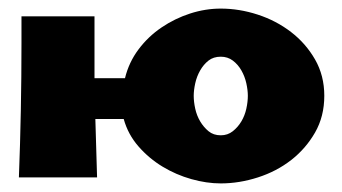

<svg xmlns="http://www.w3.org/2000/svg" viewBox="-20 -413 797 447"><path d="M200 -231H271Q280 -268 302.5 -298Q325 -328 356 -349Q387 -370 422.5 -381.5Q458 -393 494 -393Q537 -393 580 -379Q623 -365 657.5 -338.5Q692 -312 713.5 -274.5Q735 -237 735 -190Q735 -142 713.5 -104.5Q692 -67 658 -40.5Q624 -14 580.5 0Q537 14 494 14Q461 14 425.5 4Q390 -6 358.5 -25Q327 -44 302.5 -72Q278 -100 268 -136H202L206 0H24Q30 -156 30 -312V-375H200ZM494 -281Q477 -281 465.5 -272Q454 -263 446 -249Q438 -235 434.5 -219Q431 -203 431 -190Q431 -176 434.5 -160Q438 -144 446 -130.5Q454 -117 465.5 -107.5Q477 -98 494 -98Q510 -98 522 -107.5Q534 -117 542 -130.5Q550 -144 553.5 -160Q557 -176 557 -190Q557 -203 553.5 -219Q550 -235 542 -249Q534 -263 522 -272Q510 -281 494 -281Z"/></svg>

Font: CAT Rhythmus
Style: Regular
Weight: 400
Designer: Peter Wiegel nach alter Vorlage
Foundry: Peter Wiegel
Version: 1.000